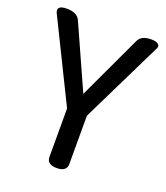

<svg xmlns="http://www.w3.org/2000/svg" viewBox="-137 -804 804 932"><g transform="rotate(20 265.0 -338.0)"><path d="M306.6 21.5Q293.9 34.2 265.1 34.2Q236.3 34.2 223.6 21.5Q213.9 11.7 213.9 -3.9V-254.9L7.8 -673.8Q4.9 -681.6 4.9 -688.5Q4.9 -695.3 9.8 -700.2Q19.5 -710 47.9 -710Q100.6 -710 116.2 -676.8L263.7 -348.6L418 -677.7Q432.6 -710 484.4 -710Q511.7 -710 520.5 -700.2Q526.4 -695.3 526.4 -688.5Q526.4 -681.6 521.5 -673.8L316.4 -254.9V-3.9Q316.4 11.7 306.6 21.5Z"/></g></svg>

Font: TaiwanPearl
Style: Regular
Weight: 400
Version: Version 2.102